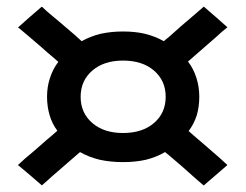

<svg xmlns="http://www.w3.org/2000/svg" viewBox="-20 -601 742 580"><path d="M547.9 -415Q547.9 -415 570.3 -434.6Q591.8 -453.1 616.2 -474.6Q636.7 -492.2 651.4 -505.9Q667 -518.6 667 -518.6Q667 -518.6 631.8 -549.8Q596.7 -580.1 596.7 -580.1Q596.7 -580.1 596.7 -580.1Q595.7 -581.1 595.7 -581.1Q595.7 -581.1 573.2 -561.5Q551.8 -543 526.4 -521.5Q506.8 -503.9 491.2 -490.2Q474.6 -476.6 474.6 -476.6Q449.2 -491.2 418 -499Q387.7 -505.9 351.6 -505.9Q316.4 -505.9 284.2 -499Q252.9 -491.2 226.6 -476.6Q226.6 -476.6 205.1 -496.1Q182.6 -515.6 158.2 -536.1Q137.7 -553.7 122.1 -566.4Q107.4 -580.1 107.4 -580.1Q107.4 -580.1 106.4 -580.1Q106.4 -581.1 106.4 -581.1Q106.4 -581.1 71.3 -550.8Q36.1 -519.5 36.1 -519.5Q36.1 -519.5 35.2 -519.5Q34.2 -518.6 34.2 -518.6Q34.2 -518.6 56.6 -500Q79.1 -480.5 104.5 -459Q124 -441.4 140.6 -427.7Q156.2 -414.1 156.2 -414.1Q139.6 -392.6 130.9 -365.2Q122.1 -338.9 122.1 -308.6Q122.1 -279.3 129.9 -252.9Q137.7 -226.6 153.3 -206.1Q153.3 -206.1 137.7 -192.4Q122.1 -179.7 102.5 -162.1Q78.1 -140.6 55.7 -122.1Q34.2 -102.5 34.2 -102.5Q34.2 -102.5 70.3 -72.3Q106.4 -41 106.4 -41Q106.4 -41 121.1 -53.7Q135.7 -67.4 155.3 -84Q178.7 -104.5 200.2 -123Q221.7 -141.6 221.7 -141.6Q249 -126 282.2 -118.2Q314.5 -111.3 351.6 -111.3Q388.7 -111.3 419.9 -118.2Q452.1 -126 478.5 -141.6Q478.5 -141.6 494.1 -128.9Q508.8 -116.2 528.3 -99.6Q550.8 -79.1 572.3 -60.5Q593.8 -42 593.8 -42Q593.8 -42 594.7 -41Q595.7 -41 595.7 -41Q595.7 -41 630.9 -71.3Q666 -101.6 666 -101.6Q666 -101.6 666 -102.5Q667 -102.5 667 -102.5Q667 -102.5 645.5 -122.1Q624 -140.6 599.6 -162.1Q580.1 -178.7 565.4 -191.4Q549.8 -205.1 549.8 -205.1Q565.4 -225.6 574.2 -252Q582 -278.3 582 -308.6Q582 -338.9 573.2 -366.2Q564.5 -393.6 547.9 -415ZM223.6 -308.6Q223.6 -357.4 258.8 -387.7Q293.9 -418 351.6 -418Q410.2 -418 445.3 -387.7Q480.5 -357.4 480.5 -308.6Q480.5 -259.8 445.3 -229.5Q410.2 -199.2 351.6 -199.2Q293.9 -199.2 258.8 -229.5Q223.6 -259.8 223.6 -308.6Z"/></svg>

Font: umazing
Style: Display
Weight: 400
Designer: umazing